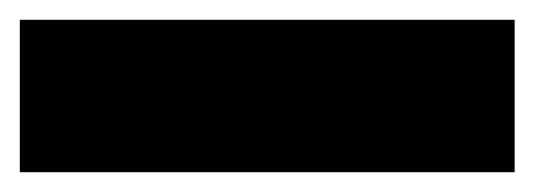

<svg xmlns="http://www.w3.org/2000/svg" viewBox="-20 57 540 194"><path d="M0 77H500V231H0Z"/></svg>

Font: Biryani Black
Style: Regular
Weight: 900
Designer: Dan Reynolds and Mathieu Reguer
Foundry: Dan Reynolds and Mathieu Reguer
Version: Version 1.004; ttfautohint (v1.1) -l 5 -r 5 -G 72 -x 0 -D la